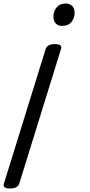

<svg xmlns="http://www.w3.org/2000/svg" viewBox="-95 -535 510 1089"><path d="M216 -285Q261 -285 251 -257L14 507Q10 520 -3 527Q-16 534 -38 534Q-82 534 -73 507L164 -257Q169 -271 182 -278Q195 -285 216 -285ZM279 -515Q299 -515 313.5 -502Q328 -489 328 -463Q329 -436 311.5 -412Q294 -388 256 -388Q236 -388 222 -401.5Q208 -415 208 -440Q207 -467 224.5 -491Q242 -515 279 -515Z"/></svg>

Font: Playwrite CO
Style: Regular
Weight: 400
Designer: Veronika Burian, José Scaglione
Foundry: TypeTogether
Version: Version 1.000